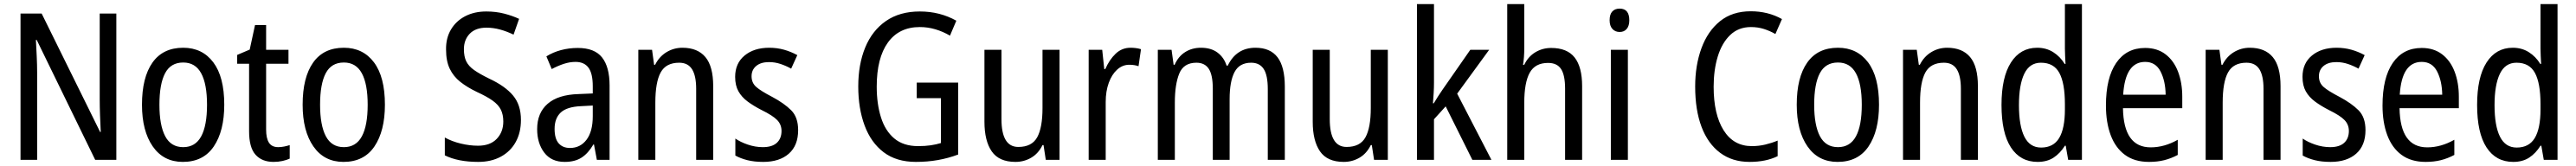

<svg xmlns="http://www.w3.org/2000/svg" viewBox="-20 -780 12555 810"><path d="M547 0H444L159 -585H155Q157 -546 159 -505Q161 -464 161 -426V0H80V-714H183L468 -136H471Q469 -174 467.5 -216.5Q466 -259 466 -294V-714H547Z M1073 -269Q1073 -141 1022 -65.5Q971 10 871 10Q777 10 724.5 -65.5Q672 -141 672 -269Q672 -402 723 -474.5Q774 -547 873 -547Q966 -547 1019.5 -476Q1073 -405 1073 -269ZM757 -269Q757 -169 785 -115.5Q813 -62 873 -62Q932 -62 960.5 -114.5Q989 -167 989 -269Q989 -370 960.5 -422.5Q932 -475 873 -475Q812 -475 784.5 -422.5Q757 -370 757 -269Z M1336 -62Q1350 -62 1365 -65Q1380 -68 1392 -72V-6Q1377 1 1356.5 5.5Q1336 10 1313 10Q1257 10 1225.5 -25Q1194 -60 1194 -140V-469H1136V-512L1197 -538L1223 -658H1277V-537H1386V-469H1277V-148Q1277 -105 1291 -83.5Q1305 -62 1336 -62Z M1856 -269Q1856 -141 1805 -65.5Q1754 10 1654 10Q1560 10 1507.5 -65.5Q1455 -141 1455 -269Q1455 -402 1506 -474.5Q1557 -547 1656 -547Q1749 -547 1802.5 -476Q1856 -405 1856 -269ZM1540 -269Q1540 -169 1568 -115.5Q1596 -62 1656 -62Q1715 -62 1743.5 -114.5Q1772 -167 1772 -269Q1772 -370 1743.5 -422.5Q1715 -475 1656 -475Q1595 -475 1567.5 -422.5Q1540 -370 1540 -269Z M2519 -195Q2519 -133 2493.5 -87Q2468 -41 2421 -15.5Q2374 10 2311 10Q2212 10 2148 -22V-109Q2182 -90 2225.5 -79.5Q2269 -69 2310 -69Q2369 -69 2401 -102.5Q2433 -136 2433 -187Q2433 -221 2421 -245Q2409 -269 2381 -289Q2353 -309 2305 -331Q2257 -354 2223.5 -380.5Q2190 -407 2172 -444.5Q2154 -482 2154 -538Q2153 -594 2178 -636Q2203 -678 2247.5 -701Q2292 -724 2350 -724Q2397 -724 2437.5 -713.5Q2478 -703 2510 -688L2483 -611Q2450 -627 2417 -636Q2384 -645 2351 -645Q2298 -645 2269.5 -615.5Q2241 -586 2241 -540Q2241 -504 2252.5 -480.5Q2264 -457 2291 -438Q2318 -419 2365 -396Q2442 -360 2480.5 -314Q2519 -268 2519 -195Z M2796 -546Q2878 -546 2914.5 -499.5Q2951 -453 2951 -363V0H2889L2875 -75H2872Q2847 -32 2814.5 -11Q2782 10 2732 10Q2667 10 2632.5 -35.5Q2598 -81 2598 -150Q2598 -229 2649 -273.5Q2700 -318 2799 -321L2869 -324V-359Q2869 -422 2848 -450Q2827 -478 2785 -478Q2757 -478 2728 -468.5Q2699 -459 2669 -443L2643 -505Q2675 -525 2714 -535.5Q2753 -546 2796 -546ZM2812 -262Q2743 -259 2713 -231Q2683 -203 2683 -151Q2683 -103 2703 -80.5Q2723 -58 2758 -58Q2808 -58 2838.5 -98Q2869 -138 2869 -213V-265Z M3306 -547Q3380 -547 3418 -501.5Q3456 -456 3456 -360V0H3373V-347Q3373 -410 3353 -442Q3333 -474 3290 -474Q3226 -474 3200 -426.5Q3174 -379 3174 -279V0H3091V-537H3158L3168 -464H3173Q3193 -504 3228.5 -525.5Q3264 -547 3306 -547Z M3870 -145Q3870 -70 3824.5 -30Q3779 10 3700 10Q3656 10 3622.5 1.5Q3589 -7 3564 -21V-104Q3588 -87 3624.5 -74.5Q3661 -62 3698 -62Q3743 -62 3766 -83Q3789 -104 3789 -141Q3789 -172 3768 -194Q3747 -216 3692 -243Q3653 -263 3624 -284.5Q3595 -306 3579 -334.5Q3563 -363 3563 -405Q3563 -471 3609 -509Q3655 -547 3729 -547Q3767 -547 3801 -537.5Q3835 -528 3866 -511L3836 -445Q3811 -459 3784 -468Q3757 -477 3728 -477Q3688 -477 3665.5 -458Q3643 -439 3643 -408Q3643 -376 3665.5 -356Q3688 -336 3744 -307Q3802 -276 3836 -242Q3870 -208 3870 -145Z M4448 -377H4650V-26Q4602 -8 4551 1Q4500 10 4444 10Q4349 10 4287 -37Q4225 -84 4194 -167.5Q4163 -251 4163 -358Q4163 -466 4197 -548.5Q4231 -631 4298 -677.5Q4365 -724 4463 -724Q4513 -724 4557.5 -712.5Q4602 -701 4641 -679L4610 -606Q4576 -626 4539 -637Q4502 -648 4463 -648Q4362 -648 4307.5 -572.5Q4253 -497 4253 -357Q4253 -274 4273.5 -208Q4294 -142 4338.5 -104.5Q4383 -67 4455 -67Q4489 -67 4516 -71Q4543 -75 4566 -82V-301H4448Z M5144 -537V0H5077L5066 -72H5061Q5041 -31 5006 -10.5Q4971 10 4929 10Q4849 10 4813.5 -41.5Q4778 -93 4778 -186V-537H4861V-199Q4861 -63 4943 -63Q5009 -63 5035 -110Q5061 -157 5061 -253V-537Z M5490 -547Q5502 -547 5515 -545.5Q5528 -544 5541 -540L5529 -457Q5509 -464 5484 -464Q5451 -464 5425 -440.5Q5399 -417 5384 -376Q5369 -335 5369 -282V0H5286V-537H5352L5362 -443H5367Q5387 -489 5417.5 -518Q5448 -547 5490 -547Z M6099 -547Q6171 -547 6206.5 -500.5Q6242 -454 6242 -357V0H6159V-345Q6159 -413 6139 -443.5Q6119 -474 6078 -474Q6021 -474 5997 -428.5Q5973 -383 5973 -296V0H5891V-347Q5891 -414 5871.5 -444Q5852 -474 5811 -474Q5749 -474 5727.5 -421Q5706 -368 5706 -280V0H5623V-537H5690L5700 -464H5705Q5723 -505 5756.5 -526Q5790 -547 5833 -547Q5883 -547 5914.5 -523Q5946 -499 5958 -460H5964Q6006 -547 6099 -547Z M6744 -537V0H6677L6666 -72H6661Q6641 -31 6606 -10.5Q6571 10 6529 10Q6449 10 6413.5 -41.5Q6378 -93 6378 -186V-537H6461V-199Q6461 -63 6543 -63Q6609 -63 6635 -110Q6661 -157 6661 -253V-537Z M6969 -377Q6969 -353 6967.5 -326.5Q6966 -300 6964 -276H6968Q6977 -291 6989 -310Q7001 -329 7011 -343L7146 -537H7238L7082 -323L7249 0H7156L7026 -261L6969 -198V0H6886V-760H6969Z M7409 -543Q7409 -500 7403 -464H7409Q7428 -504 7463 -525Q7498 -546 7540 -546Q7618 -546 7654.5 -499.5Q7691 -453 7691 -360V0H7608V-347Q7608 -413 7588.5 -443Q7569 -473 7525 -473Q7462 -473 7435.5 -425Q7409 -377 7409 -278V0H7326V-760H7409Z M7874 -738Q7921 -738 7921 -681Q7921 -654 7908.5 -639Q7896 -624 7874 -624Q7852 -624 7838.5 -639Q7825 -654 7825 -681Q7825 -710 7838 -724Q7851 -738 7874 -738ZM7914 -537V0H7831V-537Z M8514 -648Q8453 -648 8412.5 -609Q8372 -570 8352 -504Q8332 -438 8332 -357Q8332 -222 8380.5 -144.5Q8429 -67 8518 -67Q8552 -67 8583.5 -74.5Q8615 -82 8644 -94V-18Q8587 10 8507 10Q8423 10 8363.5 -34.5Q8304 -79 8273 -161Q8242 -243 8242 -358Q8242 -461 8272.5 -544.5Q8303 -628 8363 -676.5Q8423 -725 8513 -725Q8597 -725 8665 -687L8633 -614Q8607 -629 8577.5 -638.5Q8548 -648 8514 -648Z M9138 -269Q9138 -141 9087 -65.5Q9036 10 8936 10Q8842 10 8789.5 -65.5Q8737 -141 8737 -269Q8737 -402 8788 -474.5Q8839 -547 8938 -547Q9031 -547 9084.5 -476Q9138 -405 9138 -269ZM8822 -269Q8822 -169 8850 -115.5Q8878 -62 8938 -62Q8997 -62 9025.5 -114.5Q9054 -167 9054 -269Q9054 -370 9025.5 -422.5Q8997 -475 8938 -475Q8877 -475 8849.5 -422.5Q8822 -370 8822 -269Z M9470 -547Q9544 -547 9582 -501.5Q9620 -456 9620 -360V0H9537V-347Q9537 -410 9517 -442Q9497 -474 9454 -474Q9390 -474 9364 -426.5Q9338 -379 9338 -279V0H9255V-537H9322L9332 -464H9337Q9357 -504 9392.5 -525.5Q9428 -547 9470 -547Z M9911 10Q9827 10 9781 -60.5Q9735 -131 9735 -268Q9735 -403 9781 -475Q9827 -547 9909 -547Q9953 -547 9987 -525.5Q10021 -504 10043 -468H10047Q10046 -487 10045 -507.5Q10044 -528 10044 -543V-760H10127V0H10060L10048 -69H10044Q10021 -32 9989 -11Q9957 10 9911 10ZM9928 -60Q9988 -60 10016 -106.5Q10044 -153 10044 -246V-272Q10044 -374 10017 -424Q9990 -474 9927 -474Q9872 -474 9846 -420Q9820 -366 9820 -267Q9820 -166 9846.5 -113Q9873 -60 9928 -60Z M10435 -546Q10494 -546 10534.5 -515Q10575 -484 10595.5 -430Q10616 -376 10616 -308V-252H10327Q10330 -61 10462 -61Q10529 -61 10594 -98V-24Q10562 -7 10528.5 1.5Q10495 10 10454 10Q10383 10 10336.5 -24.5Q10290 -59 10267 -121Q10244 -183 10244 -265Q10244 -400 10294 -473Q10344 -546 10435 -546ZM10435 -478Q10338 -478 10328 -318H10535Q10534 -385 10510 -431.5Q10486 -478 10435 -478Z M10945 -547Q11019 -547 11057 -501.5Q11095 -456 11095 -360V0H11012V-347Q11012 -410 10992 -442Q10972 -474 10929 -474Q10865 -474 10839 -426.5Q10813 -379 10813 -279V0H10730V-537H10797L10807 -464H10812Q10832 -504 10867.5 -525.5Q10903 -547 10945 -547Z M11509 -145Q11509 -70 11463.5 -30Q11418 10 11339 10Q11295 10 11261.5 1.5Q11228 -7 11203 -21V-104Q11227 -87 11263.5 -74.5Q11300 -62 11337 -62Q11382 -62 11405 -83Q11428 -104 11428 -141Q11428 -172 11407 -194Q11386 -216 11331 -243Q11292 -263 11263 -284.5Q11234 -306 11218 -334.5Q11202 -363 11202 -405Q11202 -471 11248 -509Q11294 -547 11368 -547Q11406 -547 11440 -537.5Q11474 -528 11505 -511L11475 -445Q11450 -459 11423 -468Q11396 -477 11367 -477Q11327 -477 11304.5 -458Q11282 -439 11282 -408Q11282 -376 11304.5 -356Q11327 -336 11383 -307Q11441 -276 11475 -242Q11509 -208 11509 -145Z M11783 -546Q11842 -546 11882.5 -515Q11923 -484 11943.5 -430Q11964 -376 11964 -308V-252H11675Q11678 -61 11810 -61Q11877 -61 11942 -98V-24Q11910 -7 11876.5 1.5Q11843 10 11802 10Q11731 10 11684.5 -24.5Q11638 -59 11615 -121Q11592 -183 11592 -265Q11592 -400 11642 -473Q11692 -546 11783 -546ZM11783 -478Q11686 -478 11676 -318H11883Q11882 -385 11858 -431.5Q11834 -478 11783 -478Z M12229 10Q12145 10 12099 -60.5Q12053 -131 12053 -268Q12053 -403 12099 -475Q12145 -547 12227 -547Q12271 -547 12305 -525.5Q12339 -504 12361 -468H12365Q12364 -487 12363 -507.5Q12362 -528 12362 -543V-760H12445V0H12378L12366 -69H12362Q12339 -32 12307 -11Q12275 10 12229 10ZM12246 -60Q12306 -60 12334 -106.5Q12362 -153 12362 -246V-272Q12362 -374 12335 -424Q12308 -474 12245 -474Q12190 -474 12164 -420Q12138 -366 12138 -267Q12138 -166 12164.5 -113Q12191 -60 12246 -60Z"/></svg>

Font: Noto Sans Gurmukhi Condensed
Style: Regular
Weight: 400
Width: 3
Designer: Jelle Bosma - Monotype Design Team
Foundry: Monotype Imaging Inc.
Version: Version 2.004; ttfautohint (v1.8.4.7-5d5b)